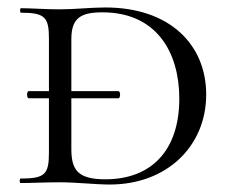

<svg xmlns="http://www.w3.org/2000/svg" viewBox="-20 -490 608 514"><path d="M262 -470C223 -470 180 -465 140 -465C102 -465 65 -468 36 -468C33 -468 33 -456 36 -456C100 -456 111 -444 111 -387V-246H57C51 -246 51 -227 57 -227H111V-81C111 -23 100 -12 35 -12C32 -12 32 0 35 0C64 0 102 -2 140 -2C184 -2 236 4 274 4C426 4 532 -98 532 -237C532 -370 435 -470 262 -470ZM262 -10C187 -10 171 -36 171 -92V-227H297C303 -227 303 -246 297 -246H171V-385C171 -440 194 -457 254 -457C400 -457 460 -349 460 -226C460 -87 385 -10 262 -10Z"/></svg>

Font: Cormorant SC
Style: Regular
Weight: 400
Designer: Christian Thalmann (Catharsis Fonts)
Version: Version 1.000;PS 001.000;hotconv 1.0.70;makeotf.lib2.5.58329